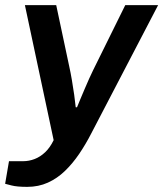

<svg xmlns="http://www.w3.org/2000/svg" viewBox="-45 -546 636 748"><path d="M61 182Q21 182 0 176.5Q-21 171 -25 170L-10 82H45Q68 82 90 73.5Q112 65 131 47Q150 29 164 0L52 -526H174L225 -286Q230 -264 235 -234.5Q240 -205 244 -177Q248 -149 250 -128H255Q261 -143 269 -162Q277 -181 285.5 -201Q294 -221 302.5 -240Q311 -259 318 -273L443 -526H571L311 -27Q289 16 263.5 53.5Q238 91 208 120Q178 149 141.5 165.5Q105 182 61 182Z"/></svg>

Font: Archivo SemiBold SemiBold
Style: Italic
Weight: 600
Italic angle: -10°
Version: Version 2.001